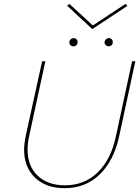

<svg xmlns="http://www.w3.org/2000/svg" viewBox="-20 -978 731 1003"><path d="M106 -196Q106 -226 114 -266L200 -658H217L132 -266Q124 -228 124 -198Q124 -110 177 -60Q230 -10 319 -10Q422 -10 491 -78Q560 -146 585 -264L670 -658H687L602 -264Q575 -139 501 -67Q427 5 317 5Q221 5 163.5 -49.5Q106 -104 106 -196ZM342 -758Q343 -767 349.5 -773Q356 -779 364 -779Q374 -779 380 -772.5Q386 -766 385 -757Q385 -748 379 -742Q373 -736 363 -736Q354 -736 348 -742Q342 -748 342 -758ZM526 -758Q527 -767 533.5 -773Q540 -779 548 -779Q558 -779 564 -772.5Q570 -766 569 -757Q569 -748 563 -742Q557 -736 547 -736Q539 -736 532.5 -742.5Q526 -749 526 -758ZM645 -947 462 -826 331 -948 342 -958 465 -845 636 -958Z"/></svg>

Font: Ysabeau Thin
Style: Italic
Weight: 200
Italic angle: -12°
Designer: Christian Thalmann (Catharsis Fonts)
Version: Version 0.003